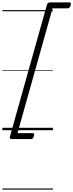

<svg xmlns="http://www.w3.org/2000/svg" viewBox="-20 -1095 616 1615"><path d="M574 -1050Q570 -1036 564 -1030.5Q558 -1025 550 -1025H422L127 25H255Q264 25 266.5 30.5Q269 36 265 50Q261 64 255.5 69.5Q250 75 242 75H85Q58 75 63 56L375 -1056Q380 -1075 407 -1075H564Q572 -1075 575 -1069.5Q578 -1064 574 -1050ZM0 490H425V500H0ZM0 -20H425V0H0ZM0 -505H425V-500H0ZM0 -1010H425V-1000H0Z"/></svg>

Font: Playwrite AU QLD Guides
Style: Regular
Weight: 400
Designer: Veronika Burian, José Scaglione
Foundry: TypeTogether
Version: Version 1.003